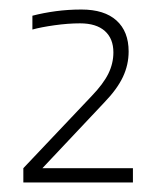

<svg xmlns="http://www.w3.org/2000/svg" viewBox="-20 -653 336 403"><path d="M259 -300V-270H29V-300L172 -451Q197 -477 207.5 -498.5Q218 -520 218 -543Q218 -572 200 -588Q182 -604 148 -604Q123 -604 94.5 -600Q66 -596 48 -591V-620Q71 -626 97 -629.5Q123 -633 151 -633Q199 -633 224.5 -610Q250 -587 250 -545Q250 -517 238 -491.5Q226 -466 199 -438L69 -300Z"/></svg>

Font: Blinker ExtraLight
Style: Regular
Weight: 200
Designer: Juergen Huber
Foundry: supertype
Version: Version 1.017;hotconv 1.0.117;makeotfexe 2.5.65602